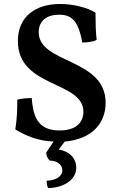

<svg xmlns="http://www.w3.org/2000/svg" viewBox="-20 -705 595 967"><path d="M512 -187C512 -414 175 -382 175 -543C175 -600 215 -631 278 -631C337 -631 375 -604 394 -491C417 -491 448 -494 467 -504C462 -538 461 -597 461 -641C424 -665 353 -685 283 -685C157 -685 70 -620 70 -498C70 -261 400 -299 400 -142C400 -91 366 -48 281 -48C182 -48 147 -102 140 -211C117 -211 89 -209 67 -203C67 -161 66 -104 57 -53C118 -17 176 5 250 8L213 63C213 80 220 94 231 104C266 104 294 123 294 153C294 186 255 205 215 205C215 216 217 232 222 242C291 242 364 206 364 140C364 93 331 57 276 48L306 8C446 -4 512 -87 512 -187Z"/></svg>

Font: Vollkorn Semibold
Style: Regular
Weight: 600
Designer: Friedrich Althausen
Foundry: Friedrich Althausen
Version: Version 4.015;PS 004.015;hotconv 1.0.88;makeotf.lib2.5.64775